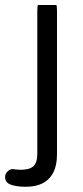

<svg xmlns="http://www.w3.org/2000/svg" viewBox="-58 -502 326 751"><path d="M90.3 -482.4Q87.9 -476.1 87.9 -457V98.6Q87.9 134.8 72.5 148.4Q57.1 162.1 22.5 162.1Q13.7 162.1 7.3 161.1H4.4L-7.3 159.2Q-19.5 159.2 -28.8 168.9Q-38.1 178.7 -38.1 190.4Q-38.1 201.2 -32.7 209L-29.3 212.4Q-20 222.2 11.2 226.6Q25.9 228.5 43 228.5Q118.2 228.5 147.5 178.2Q165 147.9 165 100.6V-457Q165 -476.1 162.6 -482.4Z"/></svg>

Font: YuPearl-Light
Style: Light
Weight: 300
Designer: Max Yao
Foundry: Max-Everyday
Version: Version 1.011; ttfautohint (v1.8.3)